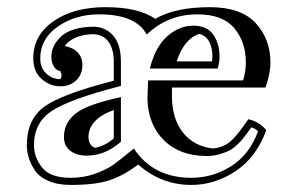

<svg xmlns="http://www.w3.org/2000/svg" viewBox="-20 -484 825 538"><path d="M521 -412.1Q560.1 -412.1 577.6 -387Q595.2 -361.8 595.2 -324.2Q595.2 -310.1 589.8 -292H399.9Q415 -353 449 -382.6Q482.9 -412.1 521 -412.1ZM318.8 -211.9V-86.9Q274.9 -47.9 223.1 -47.9Q194.8 -47.9 177 -61.5Q159.2 -75.2 159.2 -100.1Q159.2 -140.1 192.1 -166Q225.1 -191.9 318.8 -211.9ZM257.8 -443.8Q190.9 -443.8 141.8 -409.4Q92.8 -375 92.8 -320.8Q92.8 -293 109.9 -277.6Q127 -262.2 148.9 -262.2Q155.8 -272 148.9 -285.2Q139.2 -285.2 131.6 -296.6Q124 -308.1 124 -325.2Q124 -356.9 152.1 -382.6Q180.2 -408.2 242.2 -409.2Q276.9 -408.2 297.9 -383.5Q318.8 -358.9 318.8 -311V-243.2Q174.8 -206.1 125 -173.1Q75.2 -140.1 75.2 -77.1Q75.2 -43.9 97.7 -14.9Q120.1 14.2 178.2 14.2Q214.8 14.2 246.8 2.7Q278.8 -8.8 298.3 -22.9Q317.9 -37.1 355 -67.9Q409.2 14.2 516.1 14.2Q576.2 14.2 627.7 -18.3Q679.2 -50.8 703.1 -116.2Q695.8 -124 684.1 -127Q682.1 -124 672.6 -111.1Q663.1 -98.1 658.4 -92.5Q653.8 -86.9 642.3 -76.4Q630.9 -65.9 620.4 -61Q609.9 -56.2 594 -51.5Q578.1 -46.9 559.1 -46.9Q483.9 -46.9 439.5 -90.8Q395 -134.8 393.1 -207L395 -258.8H661.1Q668.9 -283.2 668.9 -309.1Q668.9 -366.2 636.5 -405Q604 -443.8 533.2 -443.8Q450.2 -443.8 391.1 -387.2Q360.8 -443.8 257.8 -443.8ZM575.2 -324.2Q575.2 -377.9 539.1 -389.2Q496.1 -376 475.1 -312H574.2Q574.2 -314 574.7 -317.9Q575.2 -321.8 575.2 -324.2ZM298.8 -96.2V-175.8Q228 -149.9 228 -100.1Q228 -77.1 246.1 -69.8Q274.9 -75.2 298.8 -96.2ZM238.8 -388.2Q185.1 -386.2 161.1 -355Q184.1 -351.1 197.5 -337.2Q210.9 -323.2 210.9 -301.8Q210.9 -275.9 193.8 -259Q176.8 -242.2 148.9 -242.2Q120.1 -242.2 96.7 -262.7Q73.2 -283.2 73.2 -320.8Q73.2 -384.8 129.6 -424.3Q186 -463.9 275.9 -463.9Q368.2 -463.9 415 -431.2Q471.2 -463.9 567.9 -463.9Q655.8 -463.9 696.8 -418.9Q737.8 -374 737.8 -309.1Q737.8 -278.8 724.1 -238.8H461.9V-207Q463.9 -147.9 493.9 -111.1Q523.9 -74.2 576.2 -67.9Q606.9 -70.8 627 -88.9Q647 -106.9 675.8 -149.9Q707 -143.1 726.1 -119.1Q698.2 -43 640.1 -4.4Q582 34.2 516.1 34.2Q432.1 34.2 367.2 -22.9Q328.1 6.8 288.6 20.5Q249 34.2 178.2 34.2Q141.1 34.2 115 22.7Q88.9 11.2 76.9 -7.8Q64.9 -26.9 60.1 -43.5Q55.2 -60.1 55.2 -77.1Q55.2 -148.9 103.5 -184.6Q151.9 -220.2 298.8 -257.8V-311Q298.8 -347.2 283.4 -367.7Q268.1 -388.2 238.8 -388.2Z"/></svg>

Font: Jacques Francois Shadow
Style: Regular
Weight: 400
Designer: Alexei Vanyashin, Nikita Kanarev (i@xarsok.ru)
Foundry: Cyreal (www.cyreal.org)
Version: Version 1.003